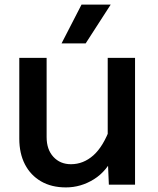

<svg xmlns="http://www.w3.org/2000/svg" viewBox="-20 -804 690 836"><path d="M183 -552V-207Q183 -153 212.5 -121Q242 -89 289 -89Q343 -89 386.5 -127.5Q430 -166 461 -251L479 -132Q446 -59 389 -23.5Q332 12 267 12Q204 12 158.5 -14.5Q113 -41 88.5 -88.5Q64 -136 64 -200V-552ZM568 -552V0H454L449 -116V-552ZM248 -615 335 -784H462L353 -615Z"/></svg>

Font: Azeret Mono Thin Medium
Style: Regular
Weight: 500
Version: Version 1.002